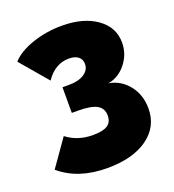

<svg xmlns="http://www.w3.org/2000/svg" viewBox="-132 -679 843 929"><g transform="rotate(-20 289.5 -214.5)"><path d="M408 -237Q470 -226 509 -176Q548 -126 548 -57Q548 37 471.5 92Q395 147 263 147Q113 147 20 67L117 -71Q173 -27 253 -27Q304 -27 327.5 -42.5Q351 -58 351 -92Q351 -129 321 -146Q291 -163 223 -163H192V-295H227Q275 -295 304 -314Q333 -333 333 -364Q333 -388 316 -401.5Q299 -415 268 -415Q196 -415 149 -345L29 -486Q64 -526 136.5 -551Q209 -576 290 -576Q401 -576 469 -527.5Q537 -479 537 -400Q537 -341 500 -294Q463 -247 408 -237Z"/></g></svg>

Font: Raleway
Style: Heavy
Weight: 900
Designer: Matt McInerney, Pablo Impallari, Rodrigo Fuenzalida
Foundry: Matt McInerney, Pablo Impallari, Rodrigo Fuenzalida
Version: Version 2.001